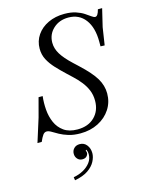

<svg xmlns="http://www.w3.org/2000/svg" viewBox="-143 -807 901 1173"><g transform="rotate(-15 307.0 -220.5)"><path d="M289 11Q246 11 214 1Q182 -9 159.5 -21.5Q137 -34 120.5 -44Q104 -54 91 -54Q77 -54 67 -40Q57 -26 46 0H19L66 -149L98 -269H124Q119 -227 122.5 -183Q126 -139 142.5 -101.5Q159 -64 192 -40.5Q225 -17 278 -17Q346 -17 386 -56.5Q426 -96 426 -159Q426 -196 413.5 -226Q401 -256 380 -282.5Q359 -309 333 -333L301 -363Q268 -394 241 -423Q214 -452 197.5 -483.5Q181 -515 181 -553Q181 -601 207 -639Q233 -677 278.5 -698.5Q324 -720 381 -720Q423 -720 453 -710Q483 -700 503.5 -686.5Q524 -673 537.5 -663Q551 -653 560 -653Q577 -653 587 -694H614L587 -581L570 -470L544 -471V-501Q544 -590 505.5 -641Q467 -692 399 -692Q341 -692 303 -656.5Q265 -621 265 -568Q265 -532 286 -497Q307 -462 355 -417L386 -388Q454 -325 481.5 -279Q509 -233 509 -183Q509 -128 480.5 -84Q452 -40 402 -14.5Q352 11 289 11ZM182 279 179 259Q213 253 241 237.5Q269 222 286.5 199Q304 176 304 146Q304 130 298.5 120Q293 110 279 110L304 105L281 136L279 115Q287 115 291.5 121.5Q296 128 296 136Q296 146 287 156.5Q278 167 259 167Q240 167 228 153.5Q216 140 216 121Q216 101 229.5 87Q243 73 266 73Q294 73 310.5 94.5Q327 116 327 146Q327 171 312.5 198.5Q298 226 266.5 247.5Q235 269 182 279Z"/></g></svg>

Font: Baskervville
Style: Italic
Weight: 400
Italic angle: -18°
Designer: ANRT
Foundry: ANRT
Version: Version 1.100